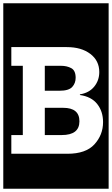

<svg xmlns="http://www.w3.org/2000/svg" viewBox="-30 -937 682 1170"><path d="M-10 213V-917H632V213ZM598 -193Q598 -258 562.5 -303Q527 -348 457 -358V-362Q513 -371 544 -409Q575 -447 575 -498Q575 -567 520.5 -608.5Q466 -650 377 -650H39V-536H109V-114H39V0H381Q493 0 545.5 -57.5Q598 -115 598 -193ZM431 -463Q431 -430 410 -407Q389 -384 332 -384H243V-536H342Q378 -536 404.5 -521.5Q431 -507 431 -463ZM454 -198Q454 -114 346 -114H243V-280H355Q454 -280 454 -198Z"/></svg>

Font: Zilla Slab Highlight
Style: Bold
Weight: 700
Designer: Typotheque Type Foundry
Foundry: Typotheque type foundry
Version: Version 1.1; 2017; ttfautohint (v1.6)